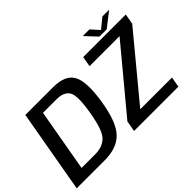

<svg xmlns="http://www.w3.org/2000/svg" viewBox="-141 -1130 1469 1469"><g transform="rotate(-45 593.0 -395.5)"><path d="M-10.5 0H294Q425.5 0 494.5 -72.8Q563.5 -145.5 593.5 -338Q622.5 -525.5 581 -600.2Q539.5 -675 408 -675H108.5ZM126 -84 215.5 -591H362.5Q440 -591 469.2 -545.5Q498.5 -500 471 -338Q443.5 -172.5 397.2 -128.2Q351 -84 273.5 -84ZM610 0H1089.5L1104.5 -84H761L1180.5 -590.5L1195.5 -675H734.5L720 -591.5H1044.5L625.5 -87.5ZM933.5 -698H1012L1131.5 -791H1058.5L977.5 -725L918 -791H846Z"/></g></svg>

Font: Anybody UltraCondensed Thin Medium
Style: Italic
Weight: 500
Italic angle: -10°
Version: Version 1.111